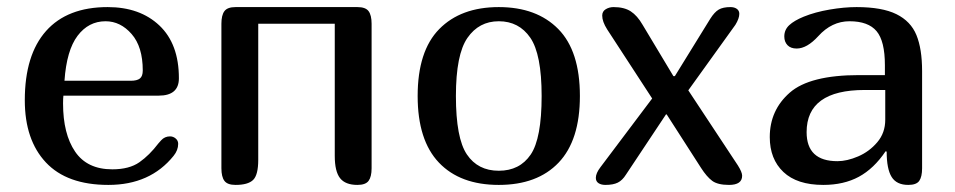

<svg xmlns="http://www.w3.org/2000/svg" viewBox="-20 -522 2696 542"><path d="M460 -137Q469 -137 476 -131Q483 -125 483 -116Q483 -98 470 -82Q404 0 286 0Q169 0 109.5 -63.5Q50 -127 50 -239Q50 -367 110 -434.5Q170 -502 284 -502Q375 -502 430 -450Q485 -398 485 -301Q485 -252 428 -252H159Q158 -244 158 -230Q158 -144 192 -94Q226 -44 297 -44Q345 -44 373.5 -64Q402 -84 427 -117L435 -126Q445 -137 460 -137ZM162 -294H349Q367 -294 375 -300.5Q383 -307 383 -323Q383 -390 351.5 -426Q320 -462 278 -462Q230 -462 199 -421Q168 -380 162 -294Z M989 0Q955 0 940 -19Q925 -38 925 -82V-455H709V-71Q709 -28 694.5 -14Q680 0 645 0Q622 0 613.5 -11.5Q605 -23 605 -47V-455Q605 -479 613.5 -490.5Q622 -502 645 -502H989Q1012 -502 1020.5 -490.5Q1029 -479 1029 -455V-47Q1029 -23 1020.5 -11.5Q1012 0 989 0Z M1159 -251Q1159 -378 1220 -440Q1281 -502 1388 -502Q1495 -502 1556 -440Q1617 -378 1617 -251Q1617 -126 1557 -63Q1497 0 1388 0Q1279 0 1219 -63Q1159 -126 1159 -251ZM1509 -251Q1509 -369 1477 -415.5Q1445 -462 1388 -462Q1332 -462 1299.5 -415Q1267 -368 1267 -251Q1267 -132 1298 -86Q1329 -40 1388 -40Q1447 -40 1478 -85.5Q1509 -131 1509 -251Z M1680 -478Q1680 -490 1690 -496Q1700 -502 1712 -502Q1742 -502 1760.5 -490Q1779 -478 1794 -452L1881 -307H1885L1985 -469Q1997 -488 2009 -495Q2021 -502 2042 -502Q2053 -502 2060 -497Q2067 -492 2067 -483Q2067 -470 2056 -452L1923 -267L2063 -55Q2075 -36 2075 -26Q2075 0 2038 0Q2006 0 1990.5 -11.5Q1975 -23 1959 -48L1862 -199H1860L1747 -29Q1737 -13 1724 -6.5Q1711 0 1689 0Q1677 0 1669.5 -5Q1662 -10 1662 -20Q1662 -33 1675 -50L1821 -244L1694 -439Q1680 -461 1680 -478Z M2304 0Q2230 0 2191.5 -36.5Q2153 -73 2153 -135Q2153 -211 2209.5 -260.5Q2266 -310 2405 -310H2478V-338Q2478 -406 2454.5 -434Q2431 -462 2378 -462Q2328 -462 2290 -420Q2258 -385 2229 -385Q2212 -385 2203 -394.5Q2194 -404 2194 -419Q2194 -438 2208 -451Q2222 -464 2249 -475Q2281 -488 2322 -495Q2363 -502 2398 -502Q2470 -502 2510.5 -482Q2551 -462 2567 -423Q2583 -384 2583 -321V-47Q2583 -23 2575 -11.5Q2567 0 2544 0Q2511 0 2497 -22.5Q2483 -45 2483 -94L2480 -95Q2447 -46 2404.5 -23Q2362 0 2304 0ZM2257 -149Q2257 -67 2344 -67Q2371 -67 2402.5 -80.5Q2434 -94 2456.5 -120.5Q2479 -147 2479 -184V-268H2421Q2257 -268 2257 -149Z"/></svg>

Font: Marmelad for Arash.Academy
Style: Regular
Weight: 400
Designer: Manvel Shmavonyan
Foundry: Cyreal
Version: Version 1.110;Glyphs 3.2 (3202)